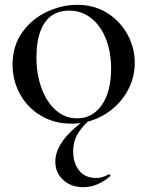

<svg xmlns="http://www.w3.org/2000/svg" viewBox="-20 -500 610 795"><path d="M32 -233Q32 -310 72 -366Q112 -422 174 -451Q236 -480 300 -480Q371 -480 425 -445.5Q479 -411 508.5 -356Q538 -301 538 -240Q538 -173 503 -115Q468 -57 407.5 -22.5Q347 12 275 12Q204 12 148.5 -21.5Q93 -55 62.5 -111Q32 -167 32 -233ZM440 -217Q440 -284 419 -338Q398 -392 358.5 -424Q319 -456 266 -456Q200 -456 165.5 -406.5Q131 -357 131 -262Q131 -191 152.5 -133.5Q174 -76 212 -43Q250 -10 299 -10Q363 -10 401.5 -65Q440 -120 440 -217ZM283 126Q283 176 308 206.5Q333 237 378 237Q405 237 429 222H431Q434 222 436.5 225Q439 228 436 230Q383 275 325 275Q274 275 241.5 245Q209 215 209 169Q209 84 335 -6L348 -1Q313 32 298 61Q283 90 283 126Z"/></svg>

Font: Cormorant SC SemiBold
Style: Regular
Weight: 600
Designer: Christian Thalmann (Catharsis Fonts)
Foundry: Catharsis Fonts
Version: Version 4.000